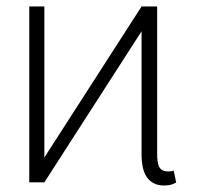

<svg xmlns="http://www.w3.org/2000/svg" viewBox="-20 -566 635 596"><path d="M117.7 0H70.8V-545.9H117.7V-77.1L419.4 -545.9H467.8V-93.3Q467.3 -58.1 475.3 -45.9Q483.4 -33.7 502 -33.7Q512.7 -33.7 519 -36.6L526.9 0.5Q517.1 6.3 507.8 8.1Q498.5 9.8 488.8 9.8Q456.1 9.8 437.7 -13.4Q419.4 -36.6 419.4 -88.4V-468.8Z"/></svg>

Font: Inter Extra Light
Style: Regular
Weight: 200
Designer: Rasmus Andersson
Foundry: rsms
Version: Version 4.000;git-3c8e0fc